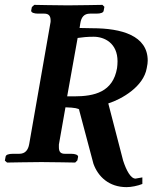

<svg xmlns="http://www.w3.org/2000/svg" viewBox="-20 -667 627 789"><path d="M583 -387C586 -400 587 -411 587 -418C587 -521 479 -551 359 -551C338 -551 321 -552 307 -552C308 -560 309 -563 310 -571C314 -596 325 -611 350 -611H376C394 -611 405 -615 406 -623L409 -639L401 -647C401 -647 294 -645 259 -645C221 -645 121 -647 121 -647L111 -638C109 -630 108 -625 108 -623C108 -615 121 -611 136 -611H162C180 -611 188 -602 188 -583C188 -579 188 -574 187 -572L100 -75C95.8 -51 84 -35 59 -35H33C15 -35 4 -31 3 -23L0 -7L9 1C9 1 115 -1 150 -1C188 -1 289 1 289 1L298 -8C300 -18 301 -21 301 -23C301 -31 288 -35 273 -35H247C229 -35 222 -43 222 -62V-73L249 -226C287 -225 304 -221 306 -216H305L364 6C383 59 428 102 500 102C519 102 545 97 565 89V62C536 67 537 67 537 67C517 67 499 33 486 -7L425 -242C481 -260 570 -311 583 -387ZM461 -387C444 -289 369 -271 284 -271H256L299 -511C319 -514 339 -516 365 -516C409 -516 463 -490 463 -415C463 -405 462 -395 461 -387Z"/></svg>

Font: Linux Libertine O
Style: Bold Italic
Weight: 700
Italic angle: -11.5°
Designer: Philipp H. Poll
Foundry: Philipp H. Poll
Version: Version 4.1.0